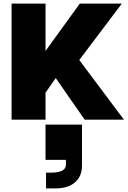

<svg xmlns="http://www.w3.org/2000/svg" viewBox="-20 -670 719 1075"><path d="M44.9 -649.9H234.9V-384.8L426.8 -649.9H662.1L423.8 -334L673.8 0H454.1L292 -232.9L234.9 -150.9V0H44.9ZM234.9 27.8H439V256.8Q439 317.4 399.9 351.1Q360.8 384.8 290 384.8H237.8V296.9H258.8Q305.7 296.9 327.4 285.9Q349.1 274.9 349.1 251V225.1H234.9Z"/></svg>

Font: Overused Grotesk Black
Style: Regular
Weight: 900
Version: Version 0.002